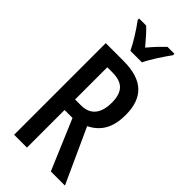

<svg xmlns="http://www.w3.org/2000/svg" viewBox="-291 -999 1058 1058"><g transform="rotate(45 238.0 -470.0)"><path d="M196 -780H286C307 -825 350 -889 379 -929V-940H325C293 -909 274 -889 241 -850C212 -884 183 -918 159 -940H104V-929C137 -885 176 -823 196 -780ZM208 -714H70V0H170V-293H232L356 0H466L321 -318C396 -355 428 -419 428 -511C428 -646 359 -714 208 -714ZM209 -626C289 -626 326 -590 326 -506C326 -419 287 -375 216 -375H170V-626Z"/></g></svg>

Font: Noto Sans Lao ExtraCondensed Medium
Style: Regular
Weight: 500
Width: 2
Designer: Monotype Design Team
Foundry: Monotype Imaging Inc.
Version: Version 2.003